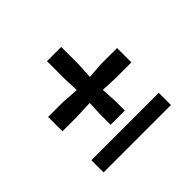

<svg xmlns="http://www.w3.org/2000/svg" viewBox="-132 -728 900 900"><g transform="rotate(-45 318.5 -278.0)"><path d="M271.1 -134.5V-197.6L274.1 -276.2L184 -272.5H90V-367.6H184L274.1 -361.9L271.1 -441.8V-556.3H365.5V-441.8L361.1 -361.9L438.4 -367.6H546.9V-272.5H438.4L361.1 -276.2L365.5 -197.6V-134.5ZM90 0V-80.8H536.7V0Z"/></g></svg>

Font: Merriweather Light
Style: Regular
Weight: 300
Designer: Eben Sorkin
Foundry: Eben Sorkin
Version: Version 2.100